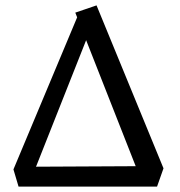

<svg xmlns="http://www.w3.org/2000/svg" viewBox="-20 -694 668 714"><path d="M49 0 30 -64 270 -637 327 -612 110 -64 102 -74 489 -76 496 -47 260 -647 339 -674 588 -68 564 0Z"/></svg>

Font: Eczar
Style: Regular
Weight: 400
Designer: Vaibhav Singh
Foundry: Rosetta Type Foundry
Version: Version 2.000